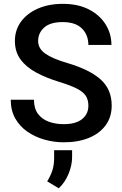

<svg xmlns="http://www.w3.org/2000/svg" viewBox="-20 -741 645 1013"><path d="M446.3 -183.1Q446.3 -212.4 433.8 -233.4Q421.4 -254.4 388.4 -272Q355.5 -289.6 293.5 -308.6Q226.1 -329.1 173.1 -357.2Q120.1 -385.3 89.4 -426Q58.6 -466.8 58.6 -524.9Q58.6 -582.5 90.6 -626.5Q122.6 -670.4 179.7 -695.6Q236.8 -720.7 312 -720.7Q391.6 -720.7 448.7 -691.4Q505.9 -662.1 536.9 -612.8Q567.9 -563.5 567.9 -503.9H446.3Q446.3 -556.2 412.6 -590.3Q378.9 -624.5 310.5 -624.5Q245.1 -624.5 213.1 -595.7Q181.2 -566.9 181.2 -524.9Q181.2 -484.9 218.8 -458.3Q256.3 -431.6 334.5 -408.7Q452.6 -374 511 -321.8Q569.3 -269.5 569.3 -184.1Q569.3 -124 537.8 -80.6Q506.3 -37.1 449.5 -13.7Q392.6 9.8 315.9 9.8Q264.6 9.8 215.1 -4.2Q165.5 -18.1 125 -45.9Q84.5 -73.7 60.5 -116Q36.6 -158.2 36.6 -214.8H159.2Q159.2 -168.9 180.2 -140.6Q201.2 -112.3 236.8 -99.1Q272.5 -85.9 315.9 -85.9Q380.4 -85.9 413.3 -112.8Q446.3 -139.6 446.3 -183.1ZM360.4 51.3V87.9Q360.4 130.4 341.6 176.3Q322.8 222.2 290 252.4L229 215.8Q246.1 188.5 255.9 159.2Q265.6 129.9 265.6 92.3V51.3Z"/></svg>

Font: Vazirmatn UI FD Medium
Style: Regular
Weight: 500
Designer: Saber Rastikerdar
Foundry: Saber Rastikerdar
Version: Version 33.003